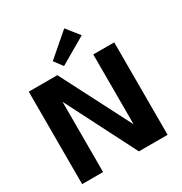

<svg xmlns="http://www.w3.org/2000/svg" viewBox="-201 -1038 1126 1187"><g transform="rotate(-30 361.5 -445.0)"><path d="M180 -523 191 -521V0H41.5V-660H245.5L513 -140L502 -138V-660H651.5V0H446.5ZM309.5 -688 264.5 -749 427 -889.5 499.5 -798.5Z"/></g></svg>

Font: League Spartan Thin
Style: Bold
Weight: 700
Version: Version 2.002